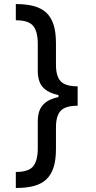

<svg xmlns="http://www.w3.org/2000/svg" viewBox="-20 -792 474 948"><path d="M363.3 -314.5Q301.3 -314.5 262.5 -324Q223.6 -333.5 202.6 -350.8Q181.6 -368.2 174.1 -391.4Q166.5 -414.6 166.5 -441.9V-576.2Q166.5 -636.2 143.8 -664.1Q121.1 -691.9 58.1 -691.9V-772Q110.8 -772 148.4 -761.5Q186 -751 209.7 -728.3Q233.4 -705.6 244.9 -668.7Q256.3 -631.8 256.3 -579.6V-472.2Q256.3 -415 280 -390.4Q303.7 -365.7 363.3 -365.7ZM58.1 136.2V57.1Q121.1 57.1 143.8 29.1Q166.5 1 166.5 -59.6V-192.9Q166.5 -220.2 174.1 -243.4Q181.6 -266.6 202.6 -284.2Q223.6 -301.8 262.5 -311.5Q301.3 -321.3 363.3 -321.3V-270Q303.2 -270 279.8 -245.1Q256.3 -220.2 256.3 -163.1V-56.2Q256.3 -3.4 244.9 33.2Q233.4 69.8 209.7 92.8Q186 115.7 148.4 126Q110.8 136.2 58.1 136.2ZM363.3 -270H268.6V-365.7H363.3Z"/></svg>

Font: Inter Cardless
Style: Regular
Weight: 400
Designer: Rasmus Andersson
Foundry: rsms
Version: Version 4.001;git-9221beed3